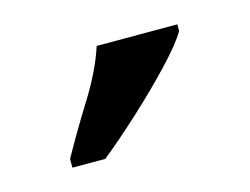

<svg xmlns="http://www.w3.org/2000/svg" viewBox="-40 -824 360 276"><g transform="rotate(-15 139.5 -686.0)"><path d="M40 -619Q60 -655 84 -693.5Q108 -732 119 -766H239V-756Q229 -739 203 -711.5Q177 -684 146 -655.5Q115 -627 89 -606H40Z"/></g></svg>

Font: Noto Serif Myanmar ExtraCondensed SemiBold
Style: Regular
Weight: 600
Width: 2
Designer: Ben Mitchell and the Monotype Design Team
Foundry: Monotype Imaging Inc.
Version: Version 2.106; ttfautohint (v1.8.4.7-5d5b)